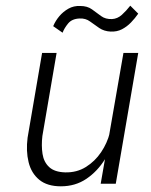

<svg xmlns="http://www.w3.org/2000/svg" viewBox="-20 -646 530 675"><path d="M334 0H387L466 -460H414ZM129 -168 179 -460H128L77 -162Q71 -115 80.5 -76Q90 -37 118 -14Q146 9 194 9Q245 9 284 -17.5Q323 -44 349.5 -87Q376 -130 385 -179H366Q357 -143 335.5 -111Q314 -79 282 -59Q250 -39 209 -40Q172 -41 153 -58.5Q134 -76 129.5 -105Q125 -134 129 -168ZM167 -554 200 -531Q206 -547 219.5 -563.5Q233 -580 260 -581Q281 -582 296.5 -570.5Q312 -559 329 -547.5Q346 -536 369 -535Q391 -534 408.5 -543Q426 -552 440.5 -567Q455 -582 466 -598L438 -626Q424 -608 408.5 -594Q393 -580 374 -579Q351 -578 335.5 -589.5Q320 -601 303.5 -613Q287 -625 262 -625Q239 -626 220.5 -615.5Q202 -605 188.5 -589Q175 -573 167 -554Z"/></svg>

Font: Jost Light
Style: Italic
Weight: 300
Italic angle: -5°
Version: Version 3.710